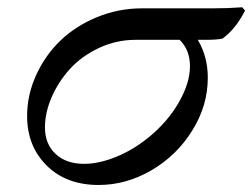

<svg xmlns="http://www.w3.org/2000/svg" viewBox="-20 -514 704 536"><path d="M553.7 -402.8H532.2Q560.1 -356 560.1 -296.9Q560.1 -219.2 516.8 -149.7Q473.6 -80.1 403.1 -38.8Q332.5 2.4 255.4 2.4Q165 2.4 110.4 -51.8Q55.7 -106 55.7 -189.9Q55.7 -249 80.8 -304.2Q106 -359.4 148.4 -400.4Q190.9 -441.4 250.7 -466.1Q310.5 -490.7 376 -490.7H572.3Q617.2 -490.7 656.2 -493.7L664.1 -484.4Q637.7 -432.6 601.1 -406.2Q585.4 -402.8 553.7 -402.8ZM358.4 -402.8Q304.7 -402.8 256.3 -380.1Q208 -357.4 175.5 -321.8Q143.1 -286.1 124.3 -242.9Q105.5 -199.7 105.5 -158.2Q105.5 -112.3 135 -84.5Q164.6 -56.6 214.8 -56.6Q256.3 -56.6 304.4 -76.2Q352.5 -95.7 396.5 -131.8Q449.2 -175.3 479.7 -229Q510.3 -282.7 510.3 -329.1Q510.3 -375 481.4 -402.8Z"/></svg>

Font: Flanker
Style: Italic
Weight: 400
Italic angle: -12°
Designer: Flanker
Version: Version 2.027